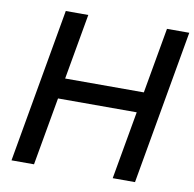

<svg xmlns="http://www.w3.org/2000/svg" viewBox="-79 -785 876 865"><g transform="rotate(10 359.0 -352.5)"><path d="M29 0H132L187 -311H547L492 0H594L718 -705H616L563 -405H203L256 -705H153Z"/></g></svg>

Font: Geom
Style: Italic
Weight: 400
Italic angle: -10°
Version: Version 1.102